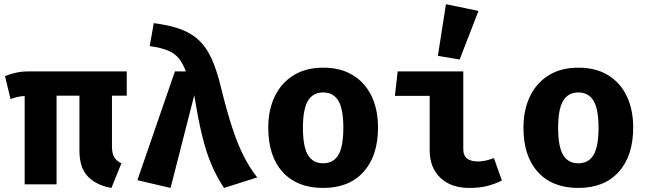

<svg xmlns="http://www.w3.org/2000/svg" viewBox="-20 -889 3117 926"><path d="M591.3 -544.6V-427.7H520V-183.6Q520 -149.2 530.8 -131Q541.5 -112.8 565.6 -101.5L517.4 17.4Q446.2 5.1 404.6 -36.9Q363.1 -79 363.1 -162.1V-427.7H252.8V0H99V-426.2Q76.9 -424.6 62.3 -421Q47.7 -417.4 30.8 -411.3L4.1 -522.1Q31.3 -532.8 58.5 -538.7Q85.6 -544.6 117.4 -544.6Z M823.6 -544.6H876.4Q861.5 -584.1 842.1 -607.9Q822.6 -631.8 789.7 -645.4Q756.9 -659 702.1 -666.7L721.5 -777.4Q797.9 -767.7 851 -748.2Q904.1 -728.7 940.5 -693.8Q976.9 -659 1001.5 -603.8Q1026.2 -548.7 1045.6 -467.7Q1073.3 -354.9 1099.5 -274.9Q1125.6 -194.9 1154.9 -137.2Q1184.1 -79.5 1220.5 -33.3L1060.5 17.4Q1025.1 -35.4 999.5 -95.9Q973.8 -156.4 954.4 -236.9Q934.9 -317.4 916.9 -429.7L802.6 17.4L642.6 -20Z M1538.5 -562.6Q1622.6 -562.6 1681.5 -526.7Q1740.5 -490.8 1771.8 -425.9Q1803.1 -361 1803.1 -273.8Q1803.1 -137.4 1733.3 -60Q1663.6 17.4 1538.5 17.4Q1413.3 17.4 1343.6 -59Q1273.8 -135.4 1273.8 -272.8Q1273.8 -359.5 1305.4 -424.6Q1336.9 -489.7 1396.2 -526.2Q1455.4 -562.6 1538.5 -562.6ZM1538.5 -443.1Q1488.7 -443.1 1464.9 -402.3Q1441 -361.5 1441 -272.8Q1441 -182.6 1464.9 -142.1Q1488.7 -101.5 1538.5 -101.5Q1588.2 -101.5 1612.1 -142.1Q1635.9 -182.6 1635.9 -273.8Q1635.9 -362.1 1612.1 -402.6Q1588.2 -443.1 1538.5 -443.1Z M2052.3 -426.7H1884.6L1897.9 -544.6H2214.4V-170.3Q2214.4 -137.9 2233.3 -124.1Q2252.3 -110.3 2284.6 -110.3Q2305.6 -110.3 2325.1 -115.1Q2344.6 -120 2362.1 -126.7L2400.5 -18.5Q2373.3 -4.1 2334.4 6.7Q2295.4 17.4 2243.6 17.4Q2154.9 17.4 2103.6 -31.8Q2052.3 -81 2052.3 -164.6ZM2130.8 -868.7 2287.7 -836.4 2196.9 -602.1 2091.8 -619.5Z M2769.2 -562.6Q2853.3 -562.6 2912.3 -526.7Q2971.3 -490.8 3002.6 -425.9Q3033.8 -361 3033.8 -273.8Q3033.8 -137.4 2964.1 -60Q2894.4 17.4 2769.2 17.4Q2644.1 17.4 2574.4 -59Q2504.6 -135.4 2504.6 -272.8Q2504.6 -359.5 2536.2 -424.6Q2567.7 -489.7 2626.9 -526.2Q2686.2 -562.6 2769.2 -562.6ZM2769.2 -443.1Q2719.5 -443.1 2695.6 -402.3Q2671.8 -361.5 2671.8 -272.8Q2671.8 -182.6 2695.6 -142.1Q2719.5 -101.5 2769.2 -101.5Q2819 -101.5 2842.8 -142.1Q2866.7 -182.6 2866.7 -273.8Q2866.7 -362.1 2842.8 -402.6Q2819 -443.1 2769.2 -443.1Z"/></svg>

Font: Fira Code
Style: Bold
Weight: 700
Monospace: yes
Designer: Carrois Corporate, Edenspiekermann AG, Nikita Prokopov
Foundry: Carrois Corporate, Edenspiekermann AG, Nikita Prokopov
Version: Version 6.000; ttfautohint (v1.8.2) -l 8 -r 50 -G 200 -x 14 